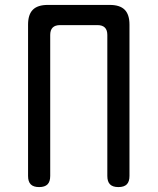

<svg xmlns="http://www.w3.org/2000/svg" viewBox="-20 -750 640 780"><path d="M139 10Q116 10 105 -1Q94 -12 94 -35V-650Q94 -691 113.5 -710.5Q133 -730 174 -730H426Q467 -730 486.5 -710.5Q506 -691 506 -650V-35Q506 -12 495 -1Q484 10 461 10Q438 10 427 -1Q416 -12 416 -35V-608Q416 -628 406 -638Q396 -648 376 -648H224Q204 -648 194 -638Q184 -628 184 -608V-35Q184 -12 173 -1Q162 10 139 10Z"/></svg>

Font: Maple Mono Normal
Style: Regular
Weight: 400
Monospace: yes
Designer: subframe7536
Version: Version 7.000